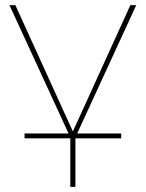

<svg xmlns="http://www.w3.org/2000/svg" viewBox="-20 -537 570 751"><path d="M261 13 17 -517H40L269 -14H261L490 -517H513L269 13ZM255 194V-10H275V194ZM76 4V-15H454V4Z"/></svg>

Font: Montserrat Thin
Style: Regular
Weight: 100
Designer: Julieta Ulanovsky
Foundry: Julieta Ulanovsky
Version: Version 9.000